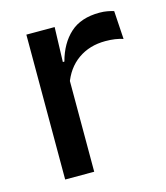

<svg xmlns="http://www.w3.org/2000/svg" viewBox="-82 -561 542 626"><g transform="rotate(-15 188.5 -248.0)"><path d="M156 -295.5 135 -372H159Q174.5 -430 211 -463.2Q247.5 -496.5 310.5 -496.5Q325.5 -496.5 337.2 -494.2Q349 -492 358.5 -489L364.5 -393.5Q352.5 -397.5 337.5 -399.8Q322.5 -402 305 -402Q251.5 -402 212.5 -374.5Q173.5 -347 156 -295.5ZM62 0V-489H157.5L153 -346.5L160 -339.5V0Z"/></g></svg>

Font: Anek Odia Medium Medium
Style: Regular
Weight: 500
Version: Version 1.003